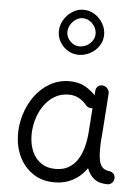

<svg xmlns="http://www.w3.org/2000/svg" viewBox="-62 -967 763 1043"><g transform="rotate(5 319.5 -445.0)"><path d="M473.5 -272.8Q458.6 -275 447.2 -265.4Q435.9 -255.9 434.9 -241.3Q433.9 -226.4 433.3 -209Q432.8 -191.6 433.1 -174.4Q433.5 -157.3 434.1 -143.1Q437.2 -100 449.9 -64.2Q462.6 -28.4 489.5 -6.9Q516.5 14.5 561.3 14.5Q576.8 14.5 587.6 3.8Q598.3 -7 598 -22Q597.7 -38.1 589.4 -46.1Q581.1 -54.1 571.2 -56.8Q545.7 -58.5 532.2 -70.5Q518.7 -82.5 513.4 -101.5Q508.2 -120.5 506.6 -143.2Q506.1 -155.9 506 -170.8Q505.8 -185.7 506.5 -201.5Q507.3 -217.3 508.2 -231.3Q509.3 -248 499 -259.4Q488.6 -270.7 473.5 -272.8ZM274.2 -43.8Q228.8 -43.8 196.9 -64.9Q165 -86.1 147.8 -123Q130.7 -160 128.8 -206.4Q127.3 -251 138.9 -294.6Q150.6 -338.1 174.2 -373.7Q197.8 -409.4 232.2 -430.8Q266.6 -452.3 310.6 -452.3Q341.9 -452.3 366.1 -439.3Q390.3 -426.3 406.5 -406.7Q414.7 -393.7 430.3 -390.5Q445.9 -387.3 457.9 -395Q469.9 -402.7 472.2 -417.8Q474.4 -432.9 465.1 -445.3Q435.4 -481.8 397.5 -503.5Q359.6 -525.3 310.7 -525.3Q250.9 -525.3 202.9 -497.7Q154.9 -470.2 121.3 -424.2Q87.8 -378.2 70.6 -321.7Q53.3 -265.2 54.9 -207.3Q56.7 -142.1 83.7 -88.2Q110.8 -34.3 159.4 -2.6Q207.9 29.2 273.9 29.2Q328.9 29.2 371.3 7.1Q413.8 -14.9 443.2 -53.6Q472.6 -92.2 489.4 -142.4Q506.2 -192.5 510.1 -248.4L526.2 -476.6Q527.2 -491.2 516.9 -503.4Q506.6 -515.6 491.5 -517.8Q476.5 -519.9 465.2 -510.7Q453.9 -501.4 452.8 -486.3L436.4 -258.4Q433.2 -213.4 422.5 -174.4Q411.7 -135.3 392.3 -106Q372.9 -76.7 343.7 -60.2Q314.6 -43.8 274.2 -43.8ZM427.4 -793.3Q427.4 -763.9 403 -741.1Q378.7 -718.3 345 -718.3Q317.4 -718.3 295.6 -740.1Q273.7 -761.9 273.7 -790.5Q273.7 -811.9 284.9 -830.6Q296.1 -849.4 313.8 -861Q331.5 -872.6 350.3 -872.6Q371.2 -872.6 388.8 -861.2Q406.3 -849.9 416.9 -831.8Q427.4 -813.7 427.4 -793.3ZM474 -792.8Q474 -825.2 457.3 -853.9Q440.6 -882.6 412.7 -900.6Q384.8 -918.5 350.1 -918.5Q318.3 -918.5 290.2 -900.3Q262 -882 244.6 -852.6Q227.2 -823.1 227.2 -789.4Q227.2 -758.2 243.4 -731.6Q259.6 -704.9 286.3 -688.6Q313 -672.3 343.9 -672.3Q378.7 -672.3 408.4 -688.7Q438.1 -705 456.1 -732.4Q474 -759.8 474 -792.8Z"/></g></svg>

Font: Mikhak VF
Style: Regular
Weight: 100
Designer: Amin Abedi
Version: Version 3.001